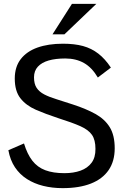

<svg xmlns="http://www.w3.org/2000/svg" viewBox="-20 -952 639 984"><path d="M301.3 12.2Q248 12.2 201.7 0.7Q155.3 -10.7 118.2 -34.4Q81.1 -58.1 56.6 -94.7Q32.2 -131.3 22.9 -182.1L103 -216.8Q119.6 -162.1 145.8 -128.4Q171.9 -94.7 212.2 -79.6Q252.4 -64.5 310.1 -64.5Q356.9 -64.5 392.8 -77.4Q428.7 -90.3 449.2 -117.7Q469.7 -145 469.2 -189Q469.2 -234.9 451.4 -260.7Q433.6 -286.6 392.1 -305.2Q350.6 -323.7 277.8 -346.7Q213.9 -367.7 163.6 -389.6Q113.3 -411.6 84.5 -448.5Q55.7 -485.4 55.7 -549.3Q55.7 -609.4 86.2 -648.9Q116.7 -688.5 172.1 -708.3Q227.5 -728 302.7 -728Q361.8 -728 405.5 -716.1Q449.2 -704.1 483.9 -677.2Q518.6 -650.4 548.3 -605.5L481.4 -554.7Q451.2 -606 410.2 -629.2Q369.1 -652.3 314.5 -652.3Q265.1 -652.3 229.5 -642.1Q193.8 -631.8 174.1 -610.4Q154.3 -588.9 154.3 -555.7Q154.3 -522 167.7 -501.7Q181.2 -481.4 207 -468Q232.9 -454.6 269.8 -443.4Q306.6 -432.1 353.5 -416.5Q421.4 -394.5 469.2 -367.9Q517.1 -341.3 542.5 -300Q567.9 -258.8 567.9 -191.9Q567.9 -125.5 536.6 -80.1Q505.4 -34.7 445.8 -11.2Q386.2 12.2 301.3 12.2ZM310.1 -775.9H249L348.6 -932.1H473.6Z"/></svg>

Font: Pontano Sans Medium
Style: Regular
Weight: 500
Designer: Vernon Adams
Foundry: Vernon Adams
Version: Version 2.001